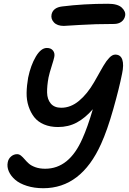

<svg xmlns="http://www.w3.org/2000/svg" viewBox="-20 -953 683 1016"><path d="M317.9 -815.9Q282.7 -815.9 265.4 -834.5Q248 -853 252.9 -877Q261.2 -913.1 309.1 -918.9Q422.4 -933.1 551.8 -933.1Q603 -933.1 624.8 -912.4Q646.5 -891.6 642.1 -869.1Q638.2 -849.6 622.6 -837.9Q606.9 -826.2 583 -826.2Q483.9 -826.2 402.1 -821Q320.3 -815.9 317.9 -815.9ZM209 43Q161.1 43 122.1 30.5Q83 18.1 60.1 -2Q37.1 -22 26.6 -46.1Q16.1 -70.3 21 -94.2Q24.4 -112.8 38.6 -125Q52.7 -137.2 70.8 -137.2Q81.5 -137.2 91.3 -129.2Q101.1 -121.1 110.6 -109.9Q120.1 -98.6 132.6 -87.4Q145 -76.2 167.5 -68.1Q189.9 -60.1 219.2 -60.1Q346.2 -60.1 416 -219.2Q442.9 -278.3 471.2 -375Q430.7 -328.6 386.5 -304.7Q342.3 -280.8 287.1 -280.8Q245.1 -280.8 212.6 -294.7Q180.2 -308.6 161.1 -333Q142.1 -357.4 131.1 -390.6Q120.1 -423.8 120.8 -462.2Q121.6 -500.5 128.9 -542Q142.6 -607.9 169.7 -653.6Q196.8 -699.2 228 -699.2Q250 -699.2 260.7 -685.1Q271.5 -670.9 267.1 -650.9Q264.6 -638.2 253.2 -602.3Q241.7 -566.4 236.8 -543Q228.5 -498.5 229.2 -462.9Q230 -427.2 248.8 -405Q267.6 -382.8 304.2 -382.8Q354 -382.8 397.9 -419.2Q441.9 -455.6 478 -518.1Q484.9 -529.8 495.1 -548.1Q505.4 -566.4 512 -578.1Q518.6 -589.8 527.3 -604.7Q536.1 -619.6 543.2 -629.2Q550.3 -638.7 558.3 -647.2Q566.4 -655.8 574.2 -659.9Q582 -664.1 589.8 -664.1Q618.2 -664.1 627.2 -637.2Q636.2 -610.4 626 -563Q611.3 -488.3 579.6 -376.2Q547.9 -264.2 515.1 -191.9Q409.7 43 209 43Z"/></svg>

Font: Shantell Sans Irregular
Style: Italic
Weight: 500
Italic angle: -11.31°
Designer: Stephen Nixon, Anya Danilova, Shantell Martin
Foundry: Arrow Type
Version: Version 1.006;[9816181b4]